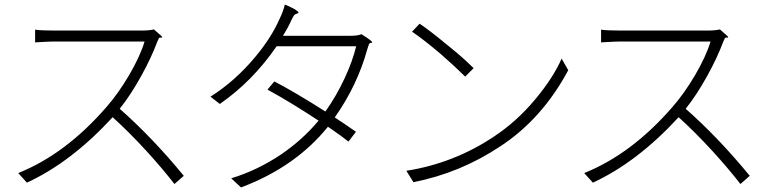

<svg xmlns="http://www.w3.org/2000/svg" viewBox="-20 -805 3367 842"><path d="M745 2Q694 -64 623 -142Q544 -228 474 -291Q293 -94 98 -4L60 -46Q269 -130 448 -337Q498 -394 546 -475Q595 -559 614 -623H417H220Q199 -623 148 -620Q135 -619 134 -619V-675Q158 -671 220 -671H601Q635 -671 655 -676Q657 -674 662 -670Q693 -644 691.5 -641.5Q690 -639 685 -640Q679 -641 677 -637.5Q675 -634 672 -627Q670 -622 669 -620Q643 -551 600 -473Q553 -388 505 -328Q648 -202 786 -34Z M1037 17 994 -23Q1109 -58 1213 -128Q1308 -193 1377 -276Q1254 -357 1153 -412L1183 -448Q1275 -400 1407 -316Q1454 -382 1491 -461Q1526 -536 1542 -602H1367H1193Q1088 -449 944 -349L903 -381Q1012 -450 1100 -556Q1170 -640 1206 -722Q1223 -757 1229 -785Q1250 -777 1270 -766Q1291 -753 1289 -749.5Q1287 -746 1282 -745Q1272 -743 1267 -734Q1258 -718 1252 -704Q1243 -684 1221 -648H1515Q1550 -648 1565 -655Q1615 -624 1612 -619Q1611 -617 1607 -617Q1600 -616 1598 -611Q1596 -607 1594 -599Q1592 -592 1591 -590Q1547 -430 1448 -290Q1496 -259 1541 -227L1508 -184Q1488 -201 1426 -244Q1421 -247 1418 -249Q1276 -73 1037 17Z M1793 -6 1762 -56Q1971 -89 2146 -206Q2246 -272 2326 -368Q2405 -462 2443 -548L2472 -497Q2357 -283 2175 -164Q2000 -47 1793 -6ZM2020 -469Q1978 -511 1913 -568Q1835 -634 1787 -666L1820 -701Q1859 -676 1945 -605Q2010 -553 2057 -506Z M3227 2Q3176 -64 3105 -142Q3026 -228 2956 -291Q2775 -94 2580 -4L2542 -46Q2751 -130 2930 -337Q2980 -394 3028 -475Q3077 -559 3096 -623H2899H2702Q2681 -623 2630 -620Q2617 -619 2616 -619V-675Q2640 -671 2702 -671H3083Q3117 -671 3137 -676Q3139 -674 3144 -670Q3175 -644 3173.5 -641.5Q3172 -639 3167 -640Q3161 -641 3159 -637.5Q3157 -634 3154 -627Q3152 -622 3151 -620Q3125 -551 3082 -473Q3035 -388 2987 -328Q3130 -202 3268 -34Z"/></svg>

Font: GenSekiGothic TW L
Style: Regular
Weight: 300
Version: Version 1.501;PS 1;hotconv 16.6.51;makeotf.lib2.5.65220